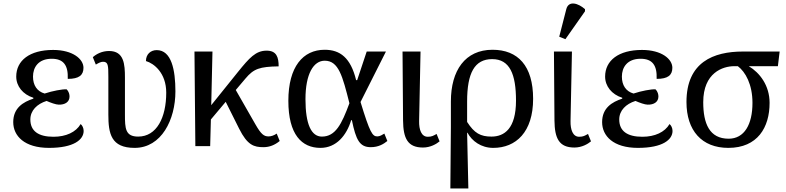

<svg xmlns="http://www.w3.org/2000/svg" viewBox="-20 -828 4456 1088"><path d="M258 10C399 10 454 -37 454 -86C454 -103 446 -118 437 -125C410 -79 354 -53 283 -53C198 -53 152 -85 152 -151C152 -202 190 -239 244 -256C267 -246 297 -235 313 -235C348 -234 374 -250 374 -281C374 -292 371 -309 357 -322C333 -323 278 -313 233 -298C190 -310 167 -345 167 -394C167 -446 197 -495 273 -495C340 -495 367 -458 364 -381C428 -381 453 -402 453 -444C453 -493 393 -545 281 -545C148 -545 72 -485 72 -394C72 -340 109 -293 169 -274V-269C111 -250 55 -216 55 -136C55 -58 118 10 258 10Z M743 10C895 10 974 -150 974 -310C974 -431 952 -544 868 -544C834 -544 807 -521 807 -482C852 -469 922 -415 922 -303C922 -162 868 -54 763 -54C690 -54 688 -100 688 -179V-388C688 -464 683 -539 598 -539C558 -539 526 -522 506 -504L523 -462C540 -472 552 -478 564 -478C593 -478 594 -457 594 -393V-179C594 -71 609 10 743 10Z M1087 0H1171L1175 -151L1259 -251L1335 -99C1382 -5 1419 6 1473 6C1507 6 1537 -6 1565 -29L1548 -71C1532 -60 1516 -55 1502 -55C1476 -55 1460 -66 1427 -124L1316 -318L1371 -383C1418 -439 1451 -450 1559 -452C1559 -504 1547 -541 1491 -541C1429 -541 1393 -500 1329 -421L1177 -232L1184 -536H1082Z M1796 10C1886 10 1944 -61 1970 -147H1974C1997 -35 2018 6 2081 6C2125 6 2154 -12 2175 -29L2158 -71C2146 -64 2133 -55 2118 -55C2090 -55 2076 -77 2023 -250L2167 -536H2058L2004 -374H1998C1967 -501 1907 -546 1820 -546C1697 -546 1614 -450 1614 -257C1614 -65 1690 10 1796 10ZM1804 -54C1744 -54 1711 -124 1711 -266C1711 -410 1757 -484 1820 -484C1899 -484 1921 -397 1960 -243C1916 -124 1881 -54 1804 -54Z M2377 8C2419 8 2453 -12 2471 -27L2454 -69C2436 -59 2427 -53 2404 -53C2368 -53 2354 -93 2355 -142L2363 -536H2261L2264 -145C2265 -44 2290 8 2377 8Z M2532 240H2634L2627 -76H2629C2654 -29 2706 10 2775 10C2904 10 3001 -80 3001 -268C3001 -455 2915 -546 2771 -546C2616 -546 2535 -429 2535 -253V-109ZM2765 -54C2703 -54 2668 -73 2627 -137V-253C2627 -414 2669 -493 2769 -493C2869 -493 2904 -407 2904 -258C2904 -99 2838 -54 2765 -54Z M3184 -606 3295 -764V-776C3257 -810 3202 -827 3189 -776L3149 -620ZM3235 8C3277 8 3311 -12 3329 -27L3312 -69C3294 -59 3285 -53 3262 -53C3226 -53 3212 -93 3213 -142L3221 -536H3119L3122 -145C3123 -44 3148 8 3235 8Z M3595 10C3736 10 3791 -37 3791 -86C3791 -103 3783 -118 3774 -125C3747 -79 3691 -53 3620 -53C3535 -53 3489 -85 3489 -151C3489 -202 3527 -239 3581 -256C3604 -246 3634 -235 3650 -235C3685 -234 3711 -250 3711 -281C3711 -292 3708 -309 3694 -322C3670 -323 3615 -313 3570 -298C3527 -310 3504 -345 3504 -394C3504 -446 3534 -495 3610 -495C3677 -495 3704 -458 3701 -381C3765 -381 3790 -402 3790 -444C3790 -493 3730 -545 3618 -545C3485 -545 3409 -485 3409 -394C3409 -340 3446 -293 3506 -274V-269C3448 -250 3392 -216 3392 -136C3392 -58 3455 10 3595 10Z M4107 10C4273 10 4341 -106 4341 -245C4341 -344 4285 -416 4223 -453H4388L4398 -536H4190C4023 -536 3870 -476 3870 -250C3870 -88 3957 10 4107 10ZM4109 -42C4000 -42 3965 -128 3965 -249C3965 -416 4076 -453 4141 -453H4161C4204 -421 4244 -350 4244 -245C4244 -123 4198 -42 4109 -42Z"/></svg>

Font: Noto Serif
Style: Regular
Weight: 400
Designer: Monotype Design Team
Foundry: Monotype Imaging Inc.
Version: Version 2.015